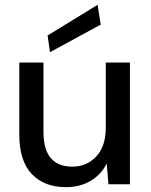

<svg xmlns="http://www.w3.org/2000/svg" viewBox="-20 -763 627 795"><path d="M253 12Q164 12 112 -42Q60 -96 60 -205V-504H160V-216Q160 -73 280 -73Q339 -73 378.5 -115Q418 -157 418 -235V-504H518V0H429L422 -86Q399 -40 355 -14Q311 12 253 12ZM187 -547 177 -616 384 -743 397 -661Z"/></svg>

Font: DM Sans Medium
Style: Regular
Weight: 500
Designer: Colophon Foundry, Jonny Pinhorn
Foundry: Colophon Foundry
Version: Version 4.004; ttfautohint (v1.8.4.7-5d5b)